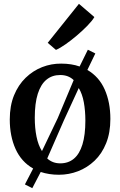

<svg xmlns="http://www.w3.org/2000/svg" viewBox="-20 -901 628 1002"><path d="M148.5 81 110 61.5 153 -21.5Q91.5 -56.5 61.2 -123.5Q31 -190.5 31 -277.5Q31 -349 53.2 -403.5Q75.5 -458 113.8 -495Q152 -532 200 -550.8Q248 -569.5 299.5 -569Q326.5 -569 350.5 -565.2Q374.5 -561.5 395.5 -554L438.5 -641.5L477.5 -622L436 -536Q497 -500.5 526.5 -433.8Q556 -367 556 -280.5Q556 -208.5 534 -153.8Q512 -99 473.8 -62.5Q435.5 -26 387.5 -7.5Q339.5 11 287.5 11Q261 11 237.2 7.2Q213.5 3.5 192.5 -3.5ZM199 -112.5 281.5 -285 364.5 -483Q351 -496 333.5 -502.8Q316 -509.5 294 -509.5Q252 -509.5 222.5 -485.2Q193 -461 177.2 -411.5Q161.5 -362 161.5 -286.5Q161.5 -233 170.5 -188.2Q179.5 -143.5 199 -112.5ZM294.5 -48.5Q336.5 -48.5 365.8 -73Q395 -97.5 410.2 -147Q425.5 -196.5 425.5 -271.5Q425.5 -323 417.5 -367Q409.5 -411 391 -441.5L313.5 -273L226.5 -74Q240 -61.5 257 -55Q274 -48.5 294.5 -48.5ZM271.5 -641 229 -677.5 392 -881 472.5 -812Q461.5 -793 436.8 -767.5Q412 -742 381.5 -716Q351 -690 322 -669.8Q293 -649.5 273 -641Z"/></svg>

Font: Merriweather 20pt SemiBold
Style: Regular
Weight: 600
Version: Version 2.100